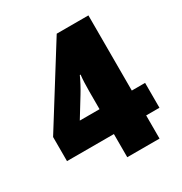

<svg xmlns="http://www.w3.org/2000/svg" viewBox="-155 -856 829 876"><g transform="rotate(-30 259.5 -417.5)"><path d="M504 -215H434V-93H264V-215H17V-342L267 -742H434V-346H504ZM264 -346V-439Q264 -465 265 -487Q266 -509 268 -526H264Q247 -488 222 -447L160 -346Z"/></g></svg>

Font: Noto Sans Telugu UI Condensed Black
Style: Regular
Weight: 900
Width: 3
Designer: Jelle Bosma - Monotype Design Team
Foundry: Monotype Imaging Inc.
Version: Version 2.005; ttfautohint (v1.8.4.7-5d5b)